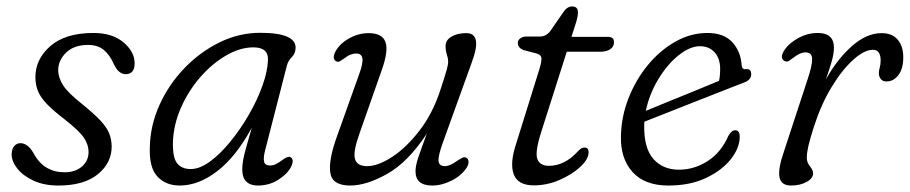

<svg xmlns="http://www.w3.org/2000/svg" viewBox="-20 -565 2814 594"><path d="M179.5 -32Q213 -32 233.5 -49.8Q254 -67.5 254 -95Q254 -117 240 -138.2Q226 -159.5 181.5 -194.5Q147 -221 127 -241.2Q107 -261.5 98.5 -280.8Q90 -300 89.5 -325Q89 -381.5 135.5 -422.2Q182 -463 269.5 -463Q327.5 -463 362 -434Q396.5 -405 396.5 -369Q396.5 -335.5 368.5 -335.5Q358.5 -335.5 349.2 -342.8Q340 -350 332 -367Q319.5 -395.5 300.8 -410.8Q282 -426 252.5 -426Q209 -426 184.5 -402.2Q160 -378.5 160 -347Q160.5 -324.5 175.2 -301.2Q190 -278 233 -244Q270 -214 290 -192.8Q310 -171.5 317.5 -153Q325 -134.5 325.5 -113Q326 -61.5 283 -26.2Q240 9 161 9Q116.5 9 84 -6Q51.5 -21 33.8 -43.2Q16 -65.5 16 -88Q16.5 -104 24 -113Q31.5 -122 43 -122Q66 -122 83.5 -91.5Q100.5 -60 124.8 -46Q149 -32 179.5 -32Z M799.5 -97Q794.5 -76.5 797 -64.8Q799.5 -53 815.5 -53Q825.5 -53 834.5 -57.8Q843.5 -62.5 853.5 -70Q871 -83 878.5 -79Q891.5 -71.5 880.5 -49Q869.5 -27 841.2 -9Q813 9 777.5 9Q755 9 742.2 -3Q729.5 -15 729.5 -41Q729.5 -53 731.8 -67.2Q734 -81.5 740.5 -105.2Q747 -129 759 -170Q710.5 -80.5 652.5 -35.8Q594.5 9 536 9Q493 9 467 -18.8Q441 -46.5 443.5 -110Q445 -177.5 473.5 -240.5Q502 -303.5 550.2 -353.8Q598.5 -404 659 -433.8Q719.5 -463.5 785 -463.5Q897 -463.5 894.5 -415.5Q893.5 -398.5 882.5 -388Q871.5 -377.5 867.5 -362ZM515 -124Q514 -77 528.2 -59.5Q542.5 -42 570 -42Q598 -42 630 -65.5Q662 -89 693.2 -127.5Q724.5 -166 750.5 -211.2Q776.5 -256.5 792.2 -300.8Q808 -345 809 -379.5Q810.5 -418.5 764 -418.5Q722.5 -418.5 679.2 -393.2Q636 -368 599.2 -325.8Q562.5 -283.5 539.5 -231Q516.5 -178.5 515 -124Z M1423 -77Q1429 -73.5 1429.5 -64.8Q1430 -56 1423.5 -46Q1407.5 -21.5 1377 -6.2Q1346.5 9 1317.5 9Q1265.5 9 1265.5 -35Q1265.5 -52.5 1274 -77.8Q1282.5 -103 1300.5 -151.5Q1242 -63 1177.8 -27Q1113.5 9 1063.5 9Q1007.5 9 1001.8 -30.8Q996 -70.5 1023 -144.5L1091 -335Q1103.5 -369 1101.2 -384.2Q1099 -399.5 1082 -399.5Q1073.5 -399.5 1064.8 -396.2Q1056 -393 1044.5 -384Q1037 -378.5 1031.2 -375.2Q1025.5 -372 1019 -376Q1006.5 -384 1018 -406Q1031.5 -430.5 1060.5 -446.5Q1089.5 -462.5 1120.5 -462.5Q1162 -462.5 1172.2 -435.8Q1182.5 -409 1161.5 -349.5L1092 -151.5Q1072 -95.5 1078.2 -73.2Q1084.5 -51 1116 -51Q1149.5 -51 1193.5 -79.8Q1237.5 -108.5 1278.2 -161.5Q1319 -214.5 1342.5 -287Q1357.5 -333 1362 -349Q1366.5 -365 1366.5 -375Q1366.5 -384 1362.5 -396.2Q1358.5 -408.5 1358.5 -422.5Q1358.5 -441 1376.8 -451.8Q1395 -462.5 1423 -462.5Q1447.5 -462.5 1452.2 -440.2Q1457 -418 1438.5 -369L1350.5 -125Q1335 -82.5 1336.8 -66.8Q1338.5 -51 1356.5 -51Q1372 -51 1395 -68Q1403.5 -73.5 1410 -76.8Q1416.5 -80 1423 -77Z M1642 -399 1600 -410Q1582 -417 1582 -432Q1582 -440.5 1589.5 -446.2Q1597 -452 1608.5 -452H1650.5Q1669.5 -452 1682.5 -469L1724 -529Q1735 -545 1750.5 -545Q1768 -545 1768 -526.5Q1768 -519 1765.8 -509Q1763.5 -499 1759.5 -487L1748 -451H1861Q1879.5 -451 1879.5 -434.5Q1879.5 -420.5 1868 -412.8Q1856.5 -405 1837.5 -405H1733.5L1654 -155.5Q1634.5 -93.5 1642.5 -72.8Q1650.5 -52 1678.5 -52Q1727 -52 1768 -97Q1775.5 -104.5 1779.2 -106.5Q1783 -108.5 1788.5 -108.5Q1801 -108.5 1801 -94Q1801 -73 1775.8 -49.2Q1750.5 -25.5 1711.5 -8.5Q1672.5 8.5 1631.5 8.5Q1582.5 8.5 1569.5 -25.5Q1556.5 -59.5 1577 -121L1646.5 -344Q1655 -370 1655.2 -382.2Q1655.5 -394.5 1642 -399Z M2268.5 -141.5Q2268.5 -108 2241.5 -73.2Q2214.5 -38.5 2165 -14.8Q2115.5 9 2047.5 9Q1975 9 1937.2 -32.5Q1899.5 -74 1901 -143Q1902 -204 1924.5 -261.2Q1947 -318.5 1984.5 -364Q2022 -409.5 2069.5 -436.2Q2117 -463 2168.5 -463Q2219.5 -463 2245.8 -434.2Q2272 -405.5 2274.5 -362.5Q2276 -349.5 2287.5 -351Q2304 -353.5 2304 -335Q2304 -317 2280 -309Q2247 -296 2204.5 -279.5Q2162 -263 2118 -245.5Q2074 -228 2035.8 -213Q1997.5 -198 1973.5 -188.5Q1973 -182.5 1973 -176Q1972 -106.5 2001.5 -73.2Q2031 -40 2080.5 -40Q2128 -40 2169.8 -67Q2211.5 -94 2233.5 -145Q2243.5 -162 2254.5 -162Q2268.5 -162 2268.5 -141.5ZM2145.5 -422Q2114.5 -422 2079.5 -394Q2044.5 -366 2016.8 -320.2Q1989 -274.5 1978 -222Q2005.5 -233.5 2045.5 -249.8Q2085.5 -266 2127.8 -283.2Q2170 -300.5 2204.5 -315Q2208 -330 2208 -352Q2208 -384 2191 -403Q2174 -422 2145.5 -422Z M2409.5 -375.5Q2403 -377 2400 -384.2Q2397 -391.5 2402 -401.5Q2413.5 -425.5 2444.5 -444.2Q2475.5 -463 2510 -463Q2560 -463 2560 -417.5Q2560 -398.5 2552.5 -373Q2545 -347.5 2535 -319.5Q2570.5 -382.5 2615.8 -422.5Q2661 -462.5 2707.5 -462.5Q2740.5 -462.5 2757.5 -442Q2774.5 -421.5 2774.5 -388Q2774.5 -352.5 2759.5 -332.8Q2744.5 -313 2722.5 -313Q2711 -313 2705 -320.5Q2699 -328 2699 -338.5Q2699 -347 2701.8 -356.5Q2704.5 -366 2704.5 -378.5Q2704.5 -393 2699 -402Q2693.5 -411 2680.5 -411Q2654 -411 2619.8 -380.2Q2585.5 -349.5 2553 -296Q2520.5 -242.5 2498.5 -174.5Q2486 -135.5 2481 -113.8Q2476 -92 2476 -77Q2476 -62.5 2485.8 -50.5Q2495.5 -38.5 2495.5 -29Q2495.5 -13 2475.2 -2Q2455 9 2427.5 9Q2396.5 9 2391.5 -16.8Q2386.5 -42.5 2406 -98.5L2478.5 -319.5Q2493 -362.5 2492.5 -382.8Q2492 -403 2472 -403Q2455.5 -403 2434.5 -386.5Q2427.5 -381 2421.2 -377Q2415 -373 2409.5 -375.5Z"/></svg>

Font: Fraunces 9pt S100 Light
Style: Italic
Weight: 300
Italic angle: -16°
Version: Version 1.000; ttfautohint (v1.8.3)